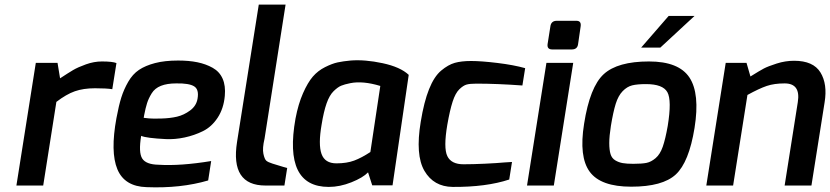

<svg xmlns="http://www.w3.org/2000/svg" viewBox="-20 -803 3593 831"><path d="M51 0 135 -531H229L240 -464Q275 -487 296 -499.5Q317 -512 352 -524.5Q387 -537 421 -537Q467 -537 484 -530L466 -417Q440 -421 391 -421Q341 -421 304 -408Q267 -395 224 -362L167 0Z M602 -293Q611 -292 625.5 -290.5Q640 -289 678 -290Q716 -291 746 -298Q776 -305 803 -325Q830 -345 835 -376Q842 -416 820 -429.5Q798 -443 743 -442Q703 -442 676.5 -431.5Q650 -421 636.5 -399Q623 -377 616.5 -356.5Q610 -336 604 -305Q603 -297 602 -293ZM484 -292Q494 -346 505 -381Q516 -416 535 -449Q554 -482 581.5 -500.5Q609 -519 651 -530Q693 -541 751 -541Q798 -541 834.5 -533.5Q871 -526 900.5 -509.5Q930 -493 943.5 -462.5Q957 -432 953 -388Q948 -333 922 -293.5Q896 -254 858.5 -235.5Q821 -217 779 -208Q737 -199 697 -201Q657 -203 629.5 -206.5Q602 -210 591 -215Q579 -143 595.5 -117Q612 -91 666 -90Q760 -84 894 -106L881 -22Q762 13 614 7Q519 4 488 -70.5Q457 -145 484 -292Z M1006 -189 1100 -783H1216L1125 -203Q1115 -161 1120 -137.5Q1125 -114 1132.5 -107.5Q1140 -101 1159 -95Q1220 -76 1223 -76L1211 0H1129Q976 0 1006 -189Z M1372 -264Q1357 -178 1371.5 -137Q1386 -96 1436 -96Q1481 -96 1513 -108Q1545 -120 1583 -145L1626 -431Q1550 -454 1496 -443Q1471 -438 1456.5 -432Q1442 -426 1424 -408.5Q1406 -391 1393.5 -355.5Q1381 -320 1372 -264ZM1259 -290Q1271 -353 1291.5 -399.5Q1312 -446 1334 -471.5Q1356 -497 1387 -512.5Q1418 -528 1441.5 -533Q1465 -538 1497 -541Q1559 -546 1636 -529.5Q1713 -513 1749 -479L1679 -1H1591L1573 -57Q1551 -34 1501 -14Q1451 6 1403 6Q1206 6 1259 -290Z M1801 -276Q1815 -362 1837 -417Q1859 -472 1889.5 -497.5Q1920 -523 1948.5 -531Q1977 -539 2019 -539Q2063 -539 2133 -530.5Q2203 -522 2253 -508L2241 -433Q2131 -441 2042 -441Q2014 -441 1999.5 -437Q1985 -433 1968 -416.5Q1951 -400 1939 -363Q1927 -326 1916 -263Q1899 -163 1916 -127.5Q1933 -92 1986 -92Q2027 -92 2079.5 -94.5Q2132 -97 2164 -100L2196 -102L2184 -26Q2084 7 1939 6Q1857 5 1817 -63.5Q1777 -132 1801 -276Z M2350 -612 2362 -688Q2365 -713 2390 -713H2475Q2497 -713 2493 -688L2482 -612Q2479 -589 2455 -589H2370Q2347 -589 2350 -612ZM2261 0 2345 -531H2461L2377 0Z M2755 -597 2874 -734H2986L2838 -597ZM2624 -258Q2617 -214 2617 -184Q2617 -154 2622.5 -136Q2628 -118 2643 -109Q2658 -100 2675.5 -97Q2693 -94 2721 -94Q2758 -94 2778 -98Q2798 -102 2817.5 -118.5Q2837 -135 2848.5 -168Q2860 -201 2870 -258Q2888 -369 2868.5 -404Q2849 -439 2776 -439Q2738 -439 2716 -433.5Q2694 -428 2675 -408.5Q2656 -389 2645 -354Q2634 -319 2624 -258ZM2508 -267Q2533 -427 2593 -482Q2653 -537 2789 -537Q2918 -537 2964 -467.5Q3010 -398 2986 -249Q2962 -101 2905 -48Q2848 5 2712 5Q2580 5 2532.5 -59.5Q2485 -124 2508 -267Z M3037 0 3121 -531H3211L3228 -472Q3268 -497 3286 -506.5Q3304 -516 3341.5 -528Q3379 -540 3417 -540Q3500 -540 3531 -489.5Q3562 -439 3549 -360L3492 0H3376L3433 -361Q3446 -442 3376 -442Q3331 -442 3298.5 -431Q3266 -420 3215 -392L3153 0Z"/></svg>

Font: Exo
Style: Demi Bold Italic
Weight: 600
Designer: Natanael Gama
Version: Version 1